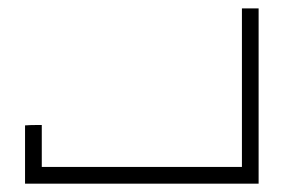

<svg xmlns="http://www.w3.org/2000/svg" viewBox="-20 -440 681 460"><path d="M599.6 -419.9Q599.6 -315.4 599.6 0Q460 0 40 0Q40 -35.2 40 -139.6Q49.8 -140.6 80.1 -140.6Q80.1 -115.2 80.1 -40Q200.2 -40 559.6 -40Q559.6 -134.8 559.6 -419.9Q580.1 -419.9 585 -419.9Q589.8 -419.9 599.6 -419.9Z"/></svg>

Font: Cataluna 
Style: Lite
Weight: 400
Version: Version 1.0